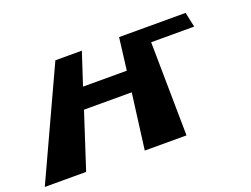

<svg xmlns="http://www.w3.org/2000/svg" viewBox="-92 -769 1257 960"><g transform="rotate(-20 536.5 -288.5)"><path d="M317.3 -296H571.3L533 0H534H754H755L748.2 -498H977.2L960.3 -577H747.3H607.3H606.3L585.1 -406H352.1L408.3 -577H267.3L1 0H221Z"/></g></svg>

Font: Hussar Milosc
Style: Obl
Weight: 700
Foundry: Cannot Into Space Fonts
Version: Version 1.02